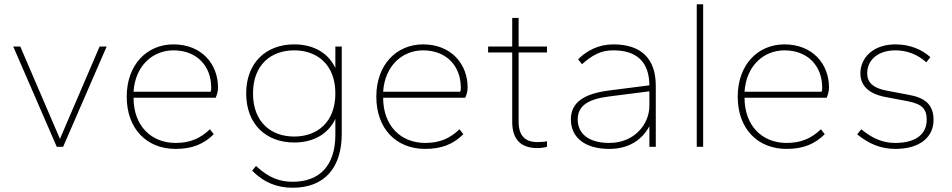

<svg xmlns="http://www.w3.org/2000/svg" viewBox="-20 -688 4462 900"><path d="M276 0 480 -470H447L261 -37L75 -470H42L246 0Z M803 10C880 10 935 -12 982 -59L964 -82C919 -39 871 -18 803 -18C689 -18 606 -98 606 -230H991C996 -241 1002 -259 1002 -278C1002 -387 926 -480 793 -480C669 -480 574 -385 574 -235C574 -85 667 10 803 10ZM793 -452C905 -452 970 -376 970 -278C970 -271 970 -263 967 -258H606C614 -381 697 -452 793 -452Z M1359 -20C1452 -20 1520 -62 1552 -131V-56C1552 87 1479 164 1352 164C1292 164 1240 146 1180 90L1162 112C1218 169 1281 192 1352 192C1501 192 1582 99 1582 -62V-470H1552V-369C1520 -438 1452 -480 1359 -480C1227 -480 1134 -394 1134 -250C1134 -106 1227 -20 1359 -20ZM1359 -48C1252 -48 1166 -114 1166 -250C1166 -386 1252 -452 1359 -452C1466 -452 1552 -386 1552 -250C1552 -114 1466 -48 1359 -48Z M1973 10C2050 10 2105 -12 2152 -59L2134 -82C2089 -39 2041 -18 1973 -18C1859 -18 1776 -98 1776 -230H2161C2166 -241 2172 -259 2172 -278C2172 -387 2096 -480 1963 -480C1839 -480 1744 -385 1744 -235C1744 -85 1837 10 1973 10ZM1963 -452C2075 -452 2140 -376 2140 -278C2140 -271 2140 -263 2137 -258H1776C1784 -381 1867 -452 1963 -452Z M2498 6C2514 6 2533 4 2544 0V-26C2533 -23 2514 -22 2498 -22C2442 -22 2411 -52 2411 -117V-442H2544V-470H2411V-604H2381V-470H2268V-442H2381V-117C2381 -33 2423 6 2498 6Z M2836 10C2919 10 2985 -25 3024 -96V0H3054V-286C3054 -411 2988 -480 2855 -480C2786 -480 2729 -450 2690 -410L2708 -387C2759 -432 2798 -452 2855 -452C2966 -452 3023 -397 3024 -288L2836 -264C2721 -249 2656 -211 2656 -128C2656 -45 2720 10 2836 10ZM2836 -18C2740 -18 2688 -61 2688 -128C2688 -195 2741 -224 2836 -236L3024 -260V-192C3024 -108 2956 -18 2836 -18Z M3276 0V-668H3246V0Z M3667 10C3744 10 3799 -12 3846 -59L3828 -82C3783 -39 3735 -18 3667 -18C3553 -18 3470 -98 3470 -230H3855C3860 -241 3866 -259 3866 -278C3866 -387 3790 -480 3657 -480C3533 -480 3438 -385 3438 -235C3438 -85 3531 10 3667 10ZM3657 -452C3769 -452 3834 -376 3834 -278C3834 -271 3834 -263 3831 -258H3470C3478 -381 3561 -452 3657 -452Z M4177 10C4293 10 4356 -46 4356 -126C4356 -201 4312 -231 4237 -244L4132 -264C4071 -276 4045 -303 4045 -344C4045 -408 4097 -452 4177 -452C4234 -452 4283 -431 4322 -396L4341 -420C4302 -456 4245 -480 4177 -480C4073 -480 4013 -417 4013 -344C4013 -287 4052 -249 4127 -234L4232 -214C4303 -201 4324 -177 4324 -126C4324 -63 4277 -18 4177 -18C4117 -18 4070 -39 4017 -82L3998 -58C4053 -14 4108 10 4177 10Z"/></svg>

Font: Gantari Thin
Style: Regular
Weight: 250
Designer: Anugrah Pasau
Foundry: Lafontype
Version: Version 1.000